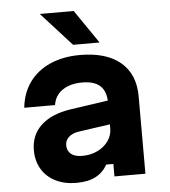

<svg xmlns="http://www.w3.org/2000/svg" viewBox="-58 -914 867 982"><g transform="rotate(-5 375.0 -422.5)"><path d="M502 -391V-269L328 -244Q296 -239 277.5 -222Q259 -205 259 -180Q259 -152 278.5 -135.5Q298 -119 336 -119Q380 -119 415 -136Q450 -153 470.5 -182Q491 -211 491 -246V-380Q491 -436 461 -464.5Q431 -493 368 -493Q326 -493 294.5 -480.5Q263 -468 244 -445.5Q225 -423 220 -390H62Q70 -466 109.5 -520.5Q149 -575 215.5 -604.5Q282 -634 369 -634Q504 -634 577 -572.5Q650 -511 650 -397V0H491V-64H454Q433 -25 394 -4.5Q355 16 295 16Q234 16 188 -7Q142 -30 117 -72Q92 -114 92 -169Q92 -247 145 -296.5Q198 -346 296 -361ZM475 -689H339L183 -861H357Z"/></g></svg>

Font: Martian Mono SemiExpanded SemiExpanded
Style: Bold
Weight: 700
Width: 6
Monospace: yes
Version: Version 1.000